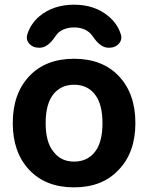

<svg xmlns="http://www.w3.org/2000/svg" viewBox="-20 -806 624 815"><path d="M484.4 -85.9Q415 -10.7 294.4 -10.7Q173.8 -10.7 104 -85Q34.2 -159.2 34.2 -283.7Q34.2 -408.2 104 -482.4Q173.8 -556.6 294.4 -556.6Q415 -556.6 484.9 -482.4Q554.7 -408.2 554.7 -283.7Q554.7 -159.2 484.4 -85.9ZM207 -162.1Q238.3 -120.1 294.4 -120.1Q350.6 -120.1 382.8 -161.1Q415 -202.1 415 -283.2Q415 -364.3 382.8 -405.3Q350.6 -446.3 294.4 -446.3Q238.3 -446.3 206.1 -405.3Q173.8 -364.3 173.8 -283.2Q173.8 -202.1 207 -162.1ZM493.2 -659.2Q495.1 -652.3 495.1 -646.5Q495.1 -632.8 484.4 -620.1Q468.8 -603.5 445.3 -603.5H439.5Q406.2 -603.5 374 -651.4Q368.2 -660.2 359.4 -668Q334 -689.5 294.4 -689.5Q254.9 -689.5 228.5 -668Q220.7 -660.2 214.8 -651.4Q182.6 -603.5 149.4 -603.5H144.5Q120.1 -603.5 104.5 -620.1Q93.8 -632.8 93.8 -646.5Q93.8 -652.3 95.7 -659.2Q109.4 -704.1 146.5 -736.3Q206.1 -786.1 294.4 -786.1Q382.8 -786.1 441.4 -736.3Q479.5 -704.1 493.2 -659.2Z"/></svg>

Font: Gen Jyuu Gothic Bold
Style: Bold
Weight: 700
Designer: [Source Han Sans]
Ryoko NISHIZUKA  (kana & ideographs); Paul D. Hunt (Latin, Greek & Cyrillic); Wenlong ZHANG  (bopomofo
Version: Version 1.002.20150607